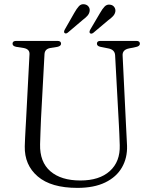

<svg xmlns="http://www.w3.org/2000/svg" viewBox="-20 -899 736 934"><path d="M558.5 -289 540 -630Q538.5 -657.5 507 -663.5L469.5 -671Q451.5 -674.5 451.5 -686.5Q451.5 -700 468.5 -700H643Q660.5 -700 660.5 -686.5Q660.5 -674.5 642 -670.5L608 -663.5Q574.5 -657 576.5 -628.5L593 -289.5Q594 -264.5 595.5 -240.2Q597 -216 598 -190.5Q600 -131 573.2 -84.5Q546.5 -38 492 -11.5Q437.5 15 356.5 15Q228.5 15 163.5 -40.8Q98.5 -96.5 100.5 -187.5Q101 -203 102 -226.8Q103 -250.5 104.5 -275.2Q106 -300 107 -319L123.5 -635Q125 -660 95 -665.5L59.5 -671Q41 -674.5 41 -686.5Q41 -700 59 -700H259.5Q277 -700 277 -686.5Q277 -675 259 -671L224.5 -665.5Q198 -660.5 196.5 -636L179.5 -322Q177.5 -284 176.8 -253.2Q176 -222.5 175 -197Q173 -111 225 -66Q277 -21 371 -21Q463.5 -21 514.2 -66.8Q565 -112.5 562.5 -193Q561.5 -224.5 560.5 -247Q559.5 -269.5 558.5 -289ZM341.5 -836.5Q353 -857 364 -869Q375 -881 391.5 -878Q404 -876 411 -866.5Q418 -857 416 -844.5Q414 -832 405 -822Q396 -812 383 -802.5L310 -740.5Q300.5 -733 294 -738.5Q289 -743.5 295 -755ZM466.5 -835.5Q478 -856 489.2 -867.5Q500.5 -879 517 -876Q529.5 -874 536.2 -864.2Q543 -854.5 541 -842Q538.5 -829.5 529.2 -819.8Q520 -810 506.5 -800.5L433.5 -739Q423.5 -732 417.5 -738Q413 -742.5 418.5 -754Z"/></svg>

Font: Fraunces 72pt Soft Light
Style: Regular
Weight: 300
Version: Version 1.000;[b76b70a41]